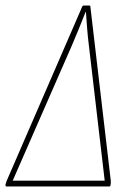

<svg xmlns="http://www.w3.org/2000/svg" viewBox="-36 -675 460 695"><path d="M-13 0Q-16 0 -16 -4V-8Q-15 -11 -14 -13.5Q-13 -16 -12 -20L262 -652Q264 -655 267 -655H288Q291 -655 291 -652L365 -21Q365 -18 365 -15.5Q365 -13 365 -11L364 -5Q364 0 359 0ZM10 -21H343L286 -508Q282 -540 279.5 -571Q277 -602 275 -632H274Q262 -601 249.5 -571Q237 -541 224 -510Z"/></svg>

Font: Sofia Sans Condensed Thin
Style: Italic
Weight: 250
Italic angle: -9°
Version: Version 4.100